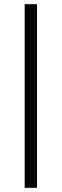

<svg xmlns="http://www.w3.org/2000/svg" viewBox="-20 -770 295 918"><path d="M98 -750H157V128H98Z"/></svg>

Font: Roboto Serif 72pt
Style: Regular
Weight: 400
Designer: Greg Gazdowicz
Foundry: Commercial Type
Version: Version 1.008